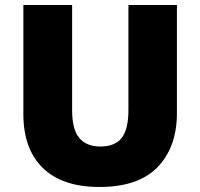

<svg xmlns="http://www.w3.org/2000/svg" viewBox="-20 -734 797 764"><path d="M684 -284Q684 -149 607.5 -69.5Q531 10 376 10Q228 10 150.5 -65.5Q73 -141 73 -280V-714H267V-295Q267 -219 295.5 -185Q324 -151 379 -151Q438 -151 464.5 -185.5Q491 -220 491 -296V-714H684Z"/></svg>

Font: Noto Sans Ethiopic Black
Style: Regular
Weight: 900
Designer: Monotype Design Team
Foundry: Monotype Imaging Inc.
Version: Version 2.102; ttfautohint (v1.8.4.7-5d5b)